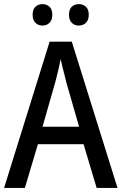

<svg xmlns="http://www.w3.org/2000/svg" viewBox="-20 -919 595 939"><path d="M452.6 0 388.7 -213.9H165.5L101.6 0H0L222.7 -715.3H331.1L554.7 0ZM366.7 -299.3 303.7 -518.6Q300.3 -533.7 295.2 -553.7Q290 -573.7 284.9 -594Q279.8 -614.3 276.4 -629.9Q273.4 -611.8 268.8 -592Q264.2 -572.3 259.5 -553.5Q254.9 -534.7 251 -519.5L188 -299.3ZM139.6 -846.7Q139.6 -873.5 153.6 -886.2Q167.5 -898.9 187.5 -898.9Q208 -898.9 221.9 -886.2Q235.8 -873.5 235.8 -846.7Q235.8 -820.8 221.9 -807.4Q208 -793.9 187.5 -793.9Q167.5 -793.9 153.6 -807.1Q139.6 -820.3 139.6 -846.7ZM317.4 -846.7Q317.4 -873.5 331.3 -886.2Q345.2 -898.9 365.2 -898.9Q385.7 -898.9 399.9 -886.2Q414.1 -873.5 414.1 -846.7Q414.1 -820.8 399.9 -807.4Q385.7 -793.9 365.2 -793.9Q344.7 -793.9 331.1 -807.4Q317.4 -820.8 317.4 -846.7Z"/></svg>

Font: Open Sans SemiCondensed Medium
Style: Regular
Weight: 500
Width: 4
Designer: Monotype Design Team
Foundry: Monotype Imaging Inc.
Version: Version 3.000